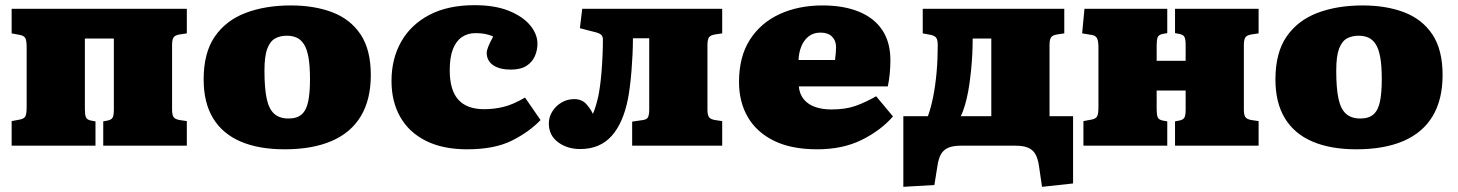

<svg xmlns="http://www.w3.org/2000/svg" viewBox="-20 -563 5635 742"><path d="M25 0V-95L57 -101Q73 -104 78 -113.5Q83 -123 83 -149V-380Q83 -406 78 -415.5Q73 -425 57 -428L25 -434V-529H702V-434L675 -430Q656 -427 650.5 -418Q645 -409 645 -389V-140Q645 -120 650.5 -111Q656 -102 675 -99L702 -95V0H379V-94L395 -97Q411 -100 415.5 -109Q420 -118 420 -139V-414H308V-141Q308 -120 312 -110Q316 -100 332 -97L349 -94V0Z M1080 14Q980 14 910 -16Q840 -46 803.5 -106Q767 -166 767 -256Q767 -359 810 -421.5Q853 -484 929 -513Q1005 -542 1104 -542Q1195 -542 1264.5 -515.5Q1334 -489 1373.5 -430Q1413 -371 1413 -273Q1413 -178 1374.5 -114Q1336 -50 1261.5 -18Q1187 14 1080 14ZM1095 -105Q1128 -105 1146 -121Q1164 -137 1171 -170.5Q1178 -204 1178 -256Q1178 -309 1172 -342Q1166 -375 1154 -393Q1142 -411 1125.5 -418Q1109 -425 1088 -425Q1063 -425 1043.5 -414.5Q1024 -404 1013 -375Q1002 -346 1002 -290Q1002 -223 1010.5 -182.5Q1019 -142 1039.5 -123.5Q1060 -105 1095 -105Z M1785 14Q1691 14 1625.5 -19Q1560 -52 1526.5 -111.5Q1493 -171 1493 -250Q1493 -336 1530.5 -402Q1568 -468 1639.5 -505.5Q1711 -543 1814 -543Q1893 -543 1947 -521Q2001 -499 2029 -465Q2057 -431 2057 -394Q2057 -369 2047 -346Q2037 -323 2014.5 -308.5Q1992 -294 1954 -294Q1911 -294 1886 -311Q1861 -328 1861 -359Q1861 -368 1867 -383Q1873 -398 1886 -422Q1870 -429 1854 -432Q1838 -435 1818 -435Q1788 -435 1765.5 -420Q1743 -405 1730.5 -373.5Q1718 -342 1718 -292Q1718 -215 1751 -178Q1784 -141 1851 -141Q1889 -141 1926 -150Q1963 -159 2009 -186L2069 -99Q2025 -53 1958 -19.5Q1891 14 1785 14Z M2222 13Q2172 13 2136.5 -13.5Q2101 -40 2101 -86Q2101 -110 2114 -131.5Q2127 -153 2149.5 -166.5Q2172 -180 2199 -180Q2229 -180 2246.5 -160Q2264 -140 2271 -123Q2275 -130 2281 -149Q2287 -168 2292 -190Q2295 -204 2298.5 -228.5Q2302 -253 2304.5 -283.5Q2307 -314 2308.5 -347Q2310 -380 2310 -410Q2310 -422 2304 -428Q2298 -434 2283 -438L2221 -454L2230 -529H2771V-434L2744 -430Q2725 -427 2719.5 -418Q2714 -409 2714 -389V-140Q2714 -120 2719.5 -111Q2725 -102 2744 -99L2771 -95V0H2423V-93L2464 -99Q2480 -101 2484.5 -110.5Q2489 -120 2489 -141V-415H2426Q2426 -385 2424.5 -353Q2423 -321 2420.5 -290Q2418 -259 2414.5 -231Q2411 -203 2407 -182Q2398 -136 2382.5 -100Q2367 -64 2344.5 -38.5Q2322 -13 2291.5 0Q2261 13 2222 13Z M3138 14Q3038 14 2971 -19Q2904 -52 2870 -110.5Q2836 -169 2836 -246Q2836 -344 2878 -409.5Q2920 -475 2993 -508.5Q3066 -542 3159 -542Q3240 -542 3299 -518Q3358 -494 3389.5 -447Q3421 -400 3421 -330Q3421 -305 3418.5 -278.5Q3416 -252 3411 -229H3067Q3070 -199 3086.5 -179Q3103 -159 3130.5 -149.5Q3158 -140 3193 -140Q3248 -140 3287 -154Q3326 -168 3366 -191L3431 -113Q3384 -59 3310.5 -22.5Q3237 14 3138 14ZM3066 -331H3207Q3209 -347 3210 -359Q3211 -371 3211 -381Q3211 -406 3195.5 -421.5Q3180 -437 3151 -437Q3123 -437 3104.5 -422Q3086 -407 3076.5 -383Q3067 -359 3066 -331Z M4007 159 3995 77Q3991 50 3981.5 33Q3972 16 3953.5 8Q3935 0 3904 0H3694Q3663 0 3644.5 8Q3626 16 3616.5 33Q3607 50 3603 77L3591 152L3471 159V-114H3566Q3578 -147 3586.5 -190Q3595 -233 3599.5 -283Q3604 -333 3604 -388Q3604 -409 3598 -417Q3592 -425 3578 -428L3546 -434V-529H4093V-434L4066 -430Q4047 -427 4041.5 -418Q4036 -409 4036 -389V-114H4127V146ZM3693 -114H3811V-414H3739Q3739 -385 3737.5 -354.5Q3736 -324 3733 -294Q3730 -264 3726 -236Q3722 -208 3716 -183Q3713 -170 3709.5 -158Q3706 -146 3702 -135Q3698 -124 3693 -114Z M4167 0V-95L4199 -101Q4215 -104 4220 -113.5Q4225 -123 4225 -149V-380Q4225 -406 4219 -416Q4213 -426 4199 -428L4162 -434L4171 -529H4491V-435L4474 -432Q4458 -429 4454 -419Q4450 -409 4450 -388V-328H4562V-390Q4562 -411 4557.5 -420Q4553 -429 4537 -432L4521 -435V-529H4844V-434L4817 -430Q4798 -427 4792.5 -418Q4787 -409 4787 -389V-140Q4787 -120 4792.5 -111Q4798 -102 4817 -99L4844 -95V0H4521V-94L4537 -97Q4553 -100 4557.5 -109Q4562 -118 4562 -139V-213H4450V-141Q4450 -120 4454 -110Q4458 -100 4474 -97L4491 -94V0Z M5222 14Q5122 14 5052 -16Q4982 -46 4945.5 -106Q4909 -166 4909 -256Q4909 -359 4952 -421.5Q4995 -484 5071 -513Q5147 -542 5246 -542Q5337 -542 5406.5 -515.5Q5476 -489 5515.5 -430Q5555 -371 5555 -273Q5555 -178 5516.5 -114Q5478 -50 5403.5 -18Q5329 14 5222 14ZM5237 -105Q5270 -105 5288 -121Q5306 -137 5313 -170.5Q5320 -204 5320 -256Q5320 -309 5314 -342Q5308 -375 5296 -393Q5284 -411 5267.5 -418Q5251 -425 5230 -425Q5205 -425 5185.5 -414.5Q5166 -404 5155 -375Q5144 -346 5144 -290Q5144 -223 5152.5 -182.5Q5161 -142 5181.5 -123.5Q5202 -105 5237 -105Z"/></svg>

Font: Literata Variable Black
Style: Regular
Weight: 900
Designer: Latin by Veronika Burian and Jose Scaglione. Greek by Irene Vlachou. Cyrillic by Vera Evstafieva.
Foundry: TypeTogether
Version: Version 3.021